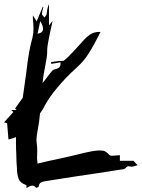

<svg xmlns="http://www.w3.org/2000/svg" viewBox="-48 -873 706 952"><path d="M138.2 -705.6Q165.5 -710 165.5 -730.5Q165.5 -745.1 151.4 -768.1ZM150.4 -310.5Q146.5 -266.6 140.1 -235.4Q132.8 -195.8 132.8 -183.1Q132.8 -170.4 134.8 -156Q136.7 -141.6 136.7 -126Q136.7 -117.2 136.2 -107.4Q135.7 -97.7 135.7 -87.4Q135.7 -81.5 138.2 -62Q149.9 -65.4 199.2 -76.2Q243.2 -85 316.4 -102.1Q380.4 -118.2 405.3 -122.6Q431.2 -127 443.4 -127Q448.7 -127 462.2 -126Q475.6 -125 494.6 -104.5Q498.5 -100.6 507.3 -100.6Q516.1 -100.6 526.6 -102.1Q537.1 -103.5 546.4 -103.5V-75.7H613.8L634.3 -53.7Q626.5 -52.2 620.1 -49.8Q610.8 -46.4 604 -46.4Q600.1 -46.4 596.4 -47.6Q592.8 -48.8 589.8 -48.8Q582.5 -48.8 576.9 -42Q571.3 -35.2 565.4 -34.2Q531.7 -29.8 498.5 -23.9Q439.5 -14.2 400.4 -9Q361.3 -3.9 207.5 20.5L176.8 25.4Q164.6 26.9 155.3 31.7Q146 36.6 143.6 51.8Q143.6 53.2 138.7 55.9Q133.8 58.6 131.8 58.6Q122.1 47.4 112.8 47.4Q111.3 47.4 105.5 48.3Q99.6 49.3 83.5 59.1L83 53.2L83.5 50.3Q83.5 45.4 82 44.9Q51.3 34.2 43.7 11.7Q36.1 -10.7 36.1 -37.1Q33.2 -67.4 32.7 -111.3Q31.2 -121.1 31.2 -184.6V-193.4Q17.6 -187.5 -5.9 -181.2L-12.7 -261.7Q-19 -263.2 -27.8 -266.6L18.1 -317.4L7.3 -327.6H34.2L26.9 -335.4L64.9 -388.7V-389.2Q68.8 -419.9 73.5 -450.2Q78.1 -480.5 82 -510.7Q94.2 -622.6 113.3 -687.5Q118.2 -709.5 118.2 -733.9Q118.2 -747.1 116.7 -761.2Q114.7 -778.8 114.7 -796.9L133.8 -767.1L164.1 -839.4Q164.6 -838.9 165.3 -838.9Q166 -838.9 167 -838.4L164.6 -828.1Q160.6 -815.9 160.2 -803.7Q160.2 -800.8 162.4 -797.9Q164.6 -794.9 167.5 -792Q170.4 -789.1 172.9 -786.1L176.3 -791Q181.6 -796.4 182.9 -801.8Q184.1 -807.1 184.6 -812.5Q186 -832.5 194.8 -852.5V-747.1L196.3 -749Q202.6 -756.8 206.3 -761.5Q210 -766.1 212.9 -769Q186 -651.4 186 -626.5V-615.2Q186 -593.3 175.8 -543.5Q167 -498 165.5 -483.9Q164.6 -472.7 163.1 -461.4Q168.5 -467.8 174.3 -475.1Q196.8 -505.4 211.4 -522.9Q218.3 -528.8 228.5 -530.8Q252 -535.2 252 -555.7L251.5 -564L206.5 -556.2L205.1 -565.4Q210.9 -566.4 217.3 -566.9Q245.1 -571.3 249.5 -571.3L254.9 -570.8Q260.7 -570.8 265.6 -571.3Q274.9 -572.3 342.8 -647L361.3 -667.5Q378.4 -687.5 398.9 -702.1Q418 -714.8 444.8 -714.8H450.7Q418 -649.4 391.1 -606.9Q366.7 -568.4 331.5 -537.1Q278.8 -490.2 233.9 -435.5Q199.2 -395.5 173.8 -349.1Q166.5 -332.5 150.4 -310.5Z"/></svg>

Font: Unutterable
Style: Regular
Weight: 400
Designer: GGBotNet
Foundry: f0n7.com
Version: 1.00